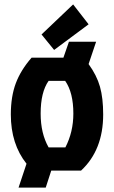

<svg xmlns="http://www.w3.org/2000/svg" viewBox="-20 -772 516 869"><path d="M168 -616 311 -752 381 -662 225 -546ZM292 -583 267 -511H123Q74 -455 51.5 -395Q29 -335 29 -254Q29 -120 100 -31L64 77H187L212 0H347Q447 -93 447 -254Q447 -328 432.5 -379.5Q418 -431 381 -482L415 -583ZM276 -105H200Q164 -168 164 -258Q164 -355 200 -406H275Q312 -353 312 -258Q312 -175 276 -105Z"/></svg>

Font: Jockey One
Style: Regular
Weight: 400
Designer: TypeTogether
Foundry: TypeTogether
Version: Version 1.002